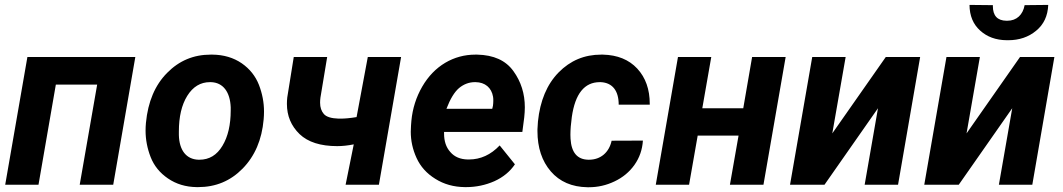

<svg xmlns="http://www.w3.org/2000/svg" viewBox="-20 -764 4396 794"><path d="M539.6 -528.3H93.3L1.5 0H139.2L210.9 -414.1H381.8L309.6 0H448.2Z M858.9 -538.1C856 -538.1 853.5 -538.1 851.1 -538.1C780.8 -538.1 720.7 -513.2 670.9 -462.4C621.1 -412.1 591.8 -343.3 583.5 -255.9C582.5 -245.1 582 -234.4 582 -223.6C582 -187 588.9 -150.4 603 -114.3C617.2 -78.1 641.1 -48.8 674.8 -25.9C708.5 -2.9 748 9.3 793.9 9.8C795.9 9.8 797.4 9.8 799.3 9.8C872.1 9.8 933.1 -15.6 983.4 -66.9C1033.7 -118.2 1063 -186 1070.3 -270C1071.3 -281.2 1071.8 -292 1071.8 -302.7C1071.8 -339.8 1064.9 -376.5 1050.8 -413.1C1036.6 -449.2 1013.2 -479 979.5 -502.4C945.8 -525.4 905.3 -537.6 858.9 -538.1ZM719.7 -205.6C719.7 -210.4 719.7 -215.3 719.7 -220.2C719.7 -280.8 731 -330.1 754.4 -367.7C777.8 -405.3 809.1 -424.3 848.1 -424.3C849.6 -424.3 850.6 -424.3 852.1 -424.3C903.3 -422.9 931.6 -382.8 934.1 -320.3C934.1 -316.4 934.1 -312 934.1 -308.1C934.1 -248 922.9 -199.2 899.9 -161.1C877 -122.6 845.2 -103.5 804.7 -103.5C803.2 -103.5 802.2 -103.5 800.8 -103.5C750 -105 721.2 -143.1 719.7 -205.6Z M1638.7 -528.3H1501L1454.6 -279.8C1428.2 -275.4 1405.8 -273.4 1387.7 -273.4C1385.3 -273.4 1382.8 -273.4 1380.4 -273.4C1349.6 -274.4 1329.6 -280.8 1319.3 -292.5C1309.1 -304.2 1303.7 -319.8 1303.7 -339.4C1303.7 -346.2 1304.2 -353 1305.2 -360.8L1333 -528.3H1194.8L1168 -361.3C1167 -352.1 1166.5 -343.3 1166.5 -334.5C1166.5 -284.7 1184.1 -243.2 1218.8 -209.5C1253.4 -176.3 1305.7 -159.7 1374.5 -159.7C1395.5 -159.7 1418.5 -162.1 1442.9 -167L1409.2 0H1546.9Z M1902.8 9.8C1904.3 9.8 1906.2 9.8 1907.7 9.8C1948.7 9.8 1987.8 1.5 2024.4 -14.6C2061 -31.2 2089.4 -54.7 2109.4 -84.5L2046.4 -162.6C2009.8 -124 1967.3 -104.5 1919.4 -104.5C1917.5 -104.5 1916 -104.5 1914.6 -104.5C1883.8 -105 1859.4 -115.2 1842.3 -135.3C1824.7 -154.8 1816.4 -180.2 1816.4 -211.4C1816.4 -213.9 1816.4 -215.8 1816.4 -218.3H2140.1L2147.9 -278.3C2149.4 -293 2150.4 -306.6 2150.4 -320.3C2150.4 -376.5 2134.8 -426.3 2103 -470.2C2071.3 -514.2 2021.5 -536.6 1953.6 -538.1C1951.2 -538.1 1948.7 -538.1 1945.8 -538.1C1901.4 -538.1 1859.4 -526.9 1821.3 -504.4C1782.7 -481.4 1751 -448.7 1726.1 -405.8C1701.2 -362.8 1686 -315.4 1681.2 -264.2L1679.7 -244.6C1679.2 -236.3 1678.7 -227.5 1678.7 -219.2C1678.7 -182.1 1686.5 -146 1702.6 -110.8C1718.8 -75.2 1744.6 -46.4 1780.3 -24.4C1815.9 -2 1856.4 9.3 1902.8 9.8ZM1946.8 -424.3C1985.8 -423.8 2012.7 -401.4 2019 -363.8C2020 -358.4 2020 -353 2020 -347.2C2020 -340.8 2019.5 -334 2018.6 -326.7L2015.6 -314H1826.2C1841.8 -355 1859.4 -383.8 1878.4 -399.9C1897.9 -416 1919.9 -424.3 1943.8 -424.3C1944.8 -424.3 1945.8 -424.3 1946.8 -424.3Z M2412.6 -103.5C2367.2 -104.5 2342.8 -133.3 2339.4 -190.4C2338.9 -195.8 2338.9 -201.2 2338.9 -206.5C2338.9 -227.5 2340.8 -252.4 2344.7 -280.3C2358.4 -376.5 2397 -424.3 2460.4 -424.3C2461.9 -424.3 2462.9 -424.3 2464.4 -424.3C2513.7 -421.9 2538.6 -387.7 2538.6 -331.1H2667C2667 -332 2667 -333.5 2667 -334.5C2667 -394.5 2649.9 -442.9 2615.2 -480.5C2580.6 -517.6 2533.2 -536.6 2473.6 -538.1C2470.7 -538.1 2468.3 -538.1 2465.8 -538.1C2397 -538.1 2338.4 -513.7 2290 -464.4C2241.7 -415 2213.4 -347.2 2204.6 -261.2L2202.6 -229C2202.6 -226.6 2202.6 -224.1 2202.6 -221.7C2202.6 -153.3 2221.2 -97.7 2257.8 -55.2C2294.4 -12.7 2345.2 9.3 2409.2 10.3C2411.1 10.3 2413.6 10.3 2415.5 10.3C2452.1 10.3 2487.3 2.4 2521 -13.7C2555.2 -29.8 2583 -52.7 2604 -82.5C2625 -112.3 2636.2 -145.5 2638.7 -182.6L2509.3 -182.1C2499 -133.8 2463.9 -103.5 2416 -103.5C2414.6 -103.5 2413.6 -103.5 2412.6 -103.5Z M3229 -528.3H3090.3L3053.7 -316.4H2884.3L2921.4 -528.3H2783.7L2691.9 0H2829.6L2865.2 -203.1H3034.2L2998.5 0H3137.2Z M3421.9 -212.4 3477.1 -528.3H3338.9L3247.1 0H3389.6L3610.8 -316.4L3555.7 0H3693.8L3785.2 -528.3H3643.1Z M4217.3 -742.7C4210 -703.1 4184.6 -678.2 4145.5 -678.2C4144 -678.2 4143.1 -678.2 4142.1 -678.2C4104.5 -678.7 4085.9 -699.2 4085.9 -738.8C4085.9 -739.7 4085.9 -741.2 4085.9 -742.7L3989.3 -743.7C3989.7 -698.7 4004.4 -663.6 4033.2 -637.7C4061.5 -611.8 4098.1 -598.1 4143.1 -597.7C4145.5 -597.7 4147.5 -597.7 4149.9 -597.7C4194.8 -597.7 4233.4 -610.8 4264.6 -636.7C4296.4 -662.6 4313 -698.2 4314.9 -743.7ZM3977.1 -212.4 4032.2 -528.3H3894L3802.2 0H3944.8L4166 -316.4L4110.8 0H4249L4340.3 -528.3H4198.2Z"/></svg>

Font: Roboto
Style: Bold Italic
Weight: 700
Italic angle: -12°
Designer: Google
Version: Version 2.137; 2017